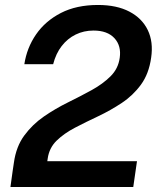

<svg xmlns="http://www.w3.org/2000/svg" viewBox="-20 -753 642 773"><path d="M22 0 31 -65 36 -98.5Q45 -163 77.8 -207.5Q110.5 -252 156.5 -283.8Q202.5 -315.5 253.2 -340.5Q304 -365.5 349 -390.2Q394 -415 425 -445.8Q456 -476.5 462 -520Q469 -568.5 440.8 -599.2Q412.5 -630 356.5 -630Q317.5 -630 284.8 -614Q252 -598 228.5 -567.8Q205 -537.5 194 -494.5H78Q88 -560.5 125.2 -614.5Q162.5 -668.5 225.2 -700.8Q288 -733 374.5 -733Q450 -733 501 -706.2Q552 -679.5 575 -631.8Q598 -584 588.5 -520.5Q579.5 -456 547.5 -412.2Q515.5 -368.5 470.2 -338.5Q425 -308.5 375.8 -285.2Q326.5 -262 282.2 -239Q238 -216 208 -186.8Q178 -157.5 172 -114.5L170.5 -104H531.5L516.5 0Z"/></svg>

Font: Public Sans Thin SemiBold
Style: Italic
Weight: 600
Italic angle: -8°
Version: Version 2.001